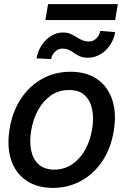

<svg xmlns="http://www.w3.org/2000/svg" viewBox="-20 -901 600 932"><path d="M237.3 11.2Q159.2 10.7 107.2 -24.9Q55.2 -60.5 33.9 -124.8Q12.7 -189 26.4 -274.4Q40 -358.4 81.1 -420.9Q122.1 -483.4 184.1 -518.1Q246.1 -552.7 321.8 -552.7Q399.9 -552.7 451.7 -516.8Q503.4 -481 524.9 -416.5Q546.4 -352.1 532.2 -266.1Q519 -182.6 477.8 -120.4Q436.5 -58.1 374.8 -23.7Q313 10.7 237.3 11.2ZM243.2 -77.6Q294.4 -78.1 332.5 -105Q370.6 -131.8 394.8 -176.5Q418.9 -221.2 427.2 -274.9Q436 -326.2 427.5 -369.1Q418.9 -412.1 391.6 -438.2Q364.3 -464.4 315.4 -463.9Q264.6 -464.4 226.3 -437Q188 -409.7 163.8 -364.7Q139.6 -319.8 131.3 -266.1Q122.6 -215.3 130.9 -172.4Q139.2 -129.4 166.7 -103.8Q194.3 -78.1 243.2 -77.6ZM466.8 -751 539.1 -745.1Q532.7 -709 513.4 -680.9Q494.1 -652.8 466.6 -637Q439 -621.1 407.7 -620.6Q383.8 -620.6 368.2 -627.4Q352.5 -634.3 340.6 -643.1Q328.6 -651.9 315.2 -658.4Q301.8 -665 281.2 -665Q263.2 -665 247.6 -650.4Q231.9 -635.7 228 -614.3L157.2 -617.7Q163.6 -653.3 182.4 -681.6Q201.2 -710 228.5 -726.8Q255.9 -743.7 286.1 -743.2Q306.6 -743.2 321.8 -736.6Q336.9 -730 350.3 -721.4Q363.8 -712.9 378.4 -706.3Q393.1 -699.7 412.1 -699.7Q431.2 -699.2 447 -713.9Q462.9 -728.5 466.8 -751ZM551.8 -880.9 539.1 -803.7H200.2L213.4 -880.9Z"/></svg>

Font: Inter Tight Medium
Style: Italic
Weight: 500
Italic angle: -9.39999°
Designer: Rasmus Andersson
Foundry: rsms
Version: Version 3.004